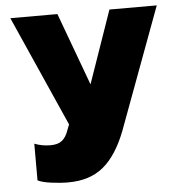

<svg xmlns="http://www.w3.org/2000/svg" viewBox="-50 -527 711 772"><g transform="rotate(-5 305.5 -141.0)"><path d="M72 179V31Q102 43 137 43Q167 43 183.5 29.5Q200 16 209 -11L218 -34L20 -480H210L318 -187L420 -480H611L429 11Q392 107 337 152.5Q282 198 195 198Q162 198 125.5 193Q89 188 72 179Z"/></g></svg>

Font: Readiness ExtraBold
Style: Regular
Weight: 800
Designer: Katatrad Team
Foundry: CadsonDemak
Version: Version 1.00;January 16, 2020;FontCreator 12.0.0.2550 64-bit